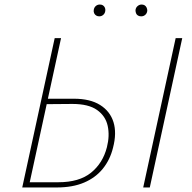

<svg xmlns="http://www.w3.org/2000/svg" viewBox="-20 -826 847 846"><path d="M78 0 221 -658H249L111 -23H237Q329 -23 381 -65Q433 -107 451 -177Q464 -228 454.5 -271.5Q445 -315 407.5 -341.5Q370 -368 299 -368L175 -367L177 -391H306Q377 -391 421 -363.5Q465 -336 480 -288Q495 -240 478 -175Q465 -122 433 -82.5Q401 -43 350.5 -21.5Q300 0 230 0ZM611 0 754 -658H783L640 0ZM417 -754Q410 -754 404 -757.5Q398 -761 395 -767.5Q392 -774 393 -781Q394 -792 401.5 -799Q409 -806 420 -806Q428 -806 433.5 -802.5Q439 -799 442 -792.5Q445 -786 444 -779Q443 -768 435.5 -761Q428 -754 417 -754ZM602 -754Q594 -754 588 -757.5Q582 -761 579.5 -767.5Q577 -774 577 -781Q578 -792 586 -799Q594 -806 604 -806Q612 -806 617.5 -802.5Q623 -799 626 -792.5Q629 -786 629 -779Q628 -768 620.5 -761Q613 -754 602 -754Z"/></svg>

Font: Ysabeau Infant Thin
Style: Italic
Weight: 250
Italic angle: -12°
Designer: Christian Thalmann (Catharsis Fonts)
Version: Version 2.001;gftools[0.9.30]; featfreeze: ss01,ss02,lnum